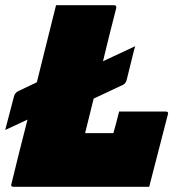

<svg xmlns="http://www.w3.org/2000/svg" viewBox="-74 -720 694 740"><path d="M-21 0Q-34 0 -30 -11Q-15 -73 0.5 -135Q16 -197 32 -259L-54 -219Q-50 -234 -41 -268.5Q-32 -303 -20 -349Q-16 -363 -3 -369L68 -403Q80 -452 92.5 -501.5Q105 -551 117 -600Q123 -625 129.5 -650Q136 -675 142 -700H366Q371 -700 373 -696.5Q375 -693 374 -689Q361 -638 348 -586.5Q335 -535 323 -484L447 -542Q443 -529 434.5 -494Q426 -459 414 -411Q410 -398 400 -393L287 -340Q279 -307 270.5 -273.5Q262 -240 254 -207H363Q368 -224 374.5 -248.5Q381 -273 385 -290H565Q577 -290 573 -279Q556 -213 537 -139.5Q518 -66 501 0Z"/></svg>

Font: Recursive Mn Lnr St XBk
Style: Italic
Weight: 1000
Italic angle: -15°
Monospace: yes
Version: Version 1.079;hotconv 1.0.112;makeotfexe 2.5.65598; ttfautoh